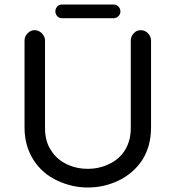

<svg xmlns="http://www.w3.org/2000/svg" viewBox="-20 -822 780 853"><path d="M226 -771Q226 -784 234.5 -793Q243 -802 256 -802H484Q497 -802 506 -793Q515 -784 515 -771Q515 -759 506 -750Q497 -741 484 -741H256Q243 -741 234.5 -750Q226 -759 226 -771ZM89 -642Q89 -660 102.5 -674Q116 -688 134 -688Q152 -688 166 -674Q180 -660 180 -642V-253Q180 -193 207 -154Q231 -115 274.5 -93.5Q318 -72 370 -72Q421 -72 464 -93Q510 -114 535.5 -155.5Q561 -197 561 -253V-642Q561 -660 574 -674Q587 -688 605 -688Q624 -688 637.5 -674Q651 -660 651 -642V-256Q651 -170 610 -108Q571 -51 507 -20Q443 11 370 11Q301 11 236 -19Q168 -50 128.5 -112Q89 -174 89 -256Z"/></svg>

Font: 寒蝉全圆体
Style: Regular
Weight: 400
Designer: Warren2060
      Designed by Motoya company      

      [Varela Round]
      Joe Prince(Latin component); Avraham Cornf
Foundry: ChillType
Version: Version 3.200